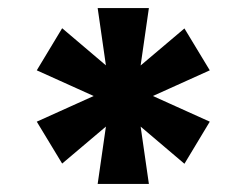

<svg xmlns="http://www.w3.org/2000/svg" viewBox="-20 -801 606 472"><path d="M267.5 -590.8 433.4 -731.1 495.7 -628.1 298.7 -539.2 132.8 -398.9 70.4 -501.9ZM267.5 -539.2 70.4 -628.1 132.8 -731.6 298.7 -590.8 495.7 -501.9 433.4 -398.4ZM251.2 -565 220.1 -781.1H346L314.9 -565L346 -348.9H220.1Z"/></svg>

Font: Pathway Extreme 8pt Thin
Style: Regular
Weight: 100
Version: Version 1.001;gftools[0.9.26]